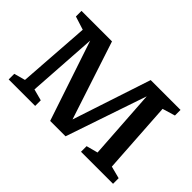

<svg xmlns="http://www.w3.org/2000/svg" viewBox="-112 -1033 1358 1358"><g transform="rotate(45 567.0 -353.5)"><path d="M999 -80 1091 -56V0H770.5V-56L857 -79L822 -606L616 0H462L260.5 -602L226 -79L312 -56V0H47V-56L131 -79L169 -619L68.5 -651V-707H373.5L566.5 -119L760.5 -707H1059V-651L964 -622.5Z"/></g></svg>

Font: Newsreader Caption Medium
Style: Regular
Weight: 500
Designer: Hugues Gentile
Foundry: Production Type
Version: Version 1.001